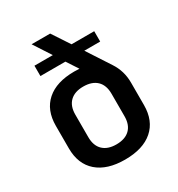

<svg xmlns="http://www.w3.org/2000/svg" viewBox="-170 -810 862 932"><g transform="rotate(-30 260.5 -344.0)"><path d="M471 -298V-172Q471 -84 416 -36Q361 12 260 12Q160 12 105 -36Q50 -84 50 -172V-298Q50 -386 104.5 -434Q159 -482 259 -482Q279 -482 288 -481L246 -545H106V-603H209L146 -700H250L314 -603H441V-545H352L436 -416Q471 -363 471 -298ZM362 -298Q362 -346 335.5 -371.5Q309 -397 260 -397Q212 -397 185.5 -371.5Q159 -346 159 -298V-172Q159 -124 185.5 -98.5Q212 -73 260 -73Q309 -73 335.5 -98.5Q362 -124 362 -172Z"/></g></svg>

Font: KoHo SemiBold
Style: Regular
Weight: 600
Designer: Cadson Demak & Katatrad Team
Foundry: Cadson Demak Co.,Ltd.
Version: Version 1.000; ttfautohint (v1.6)